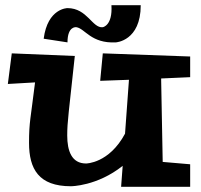

<svg xmlns="http://www.w3.org/2000/svg" viewBox="-20 -703 768 734"><path d="M707 -75 602 -84 596 -403 707 -408V-487L373 -499L363 -394L473 -398L458 -192C397 -78 309 -78 309 -78C254 -78 237 -126 237 -185C237 -239 243 -272 266 -489L25 -499L10 -382L114 -388C97 -248 91 -237 91 -157C91 -57 128 9 251 9C251 9 351 9 449 -69L443 11H707ZM406 -683C411 -605 373 -599 373 -599C333 -594 314 -672 238 -672C238 -672 162 -672 147 -555L238 -541C238 -605 272 -599 272 -599C305 -594 328 -536 423 -541C423 -541 518 -546 518 -683Z"/></svg>

Font: Peralta
Style: Regular
Weight: 400
Designer: Astigmatic (AOETI)
Foundry: Astigmatic (AOETI)
Version: Version 1.000